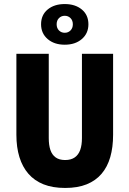

<svg xmlns="http://www.w3.org/2000/svg" viewBox="-20 -917 640 949"><path d="M302 12Q240 12 195 -6Q150 -24 120.5 -58Q91 -92 76 -140.5Q61 -189 61 -251V-651H221V-234Q221 -200 229 -176Q237 -152 255 -139Q273 -126 302 -126Q331 -126 349.5 -139Q368 -152 376.5 -176Q385 -200 385 -234V-651H539V-251Q539 -189 525 -140.5Q511 -92 482 -58Q453 -24 408.5 -6Q364 12 302 12ZM300 -696Q248 -696 215.5 -724Q183 -752 183 -797Q183 -843 215.5 -870Q248 -897 300 -897Q352 -897 384.5 -870Q417 -843 417 -797Q417 -752 384.5 -724Q352 -696 300 -696ZM300 -755Q317 -755 328.5 -766.5Q340 -778 340 -797Q340 -816 328.5 -827.5Q317 -839 300 -839Q283 -839 271.5 -827.5Q260 -816 260 -797Q260 -778 271.5 -766.5Q283 -755 300 -755Z"/></svg>

Font: Source Code Pro ExtraBold
Style: Regular
Weight: 800
Monospace: yes
Designer: Paul D. Hunt, Teo Tuominen
Foundry: Adobe Systems Incorporated
Version: Version 1.018;hotconv 1.0.116;makeotfexe 2.5.65601